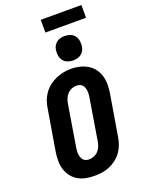

<svg xmlns="http://www.w3.org/2000/svg" viewBox="-203 -1231 1007 1332"><g transform="rotate(-20 300.0 -564.5)"><path d="M256 8Q224 8 192.5 2Q161 -4 134.5 -19.5Q108 -35 89.5 -59.5Q71 -84 62 -113.5Q53 -143 53 -175.5Q53 -208 58 -240L109 -545Q113 -573 123 -600Q133 -627 150.5 -651Q168 -675 192 -693.5Q216 -712 243 -723.5Q270 -735 297.5 -740.5Q325 -746 354 -746Q386 -746 417 -738.5Q448 -731 474.5 -715.5Q501 -700 519.5 -675.5Q538 -651 547 -621.5Q556 -592 556 -559.5Q556 -527 551 -495L500 -190Q496 -162 486 -135Q476 -108 459 -84Q442 -60 418 -41.5Q394 -23 367 -11.5Q340 0 312 4Q284 8 256 8ZM259 -112Q277 -112 295.5 -119.5Q314 -127 327 -141Q340 -155 347 -173Q354 -191 357 -209L407 -514Q409 -527 410 -539.5Q411 -552 409.5 -564Q408 -576 404 -587.5Q400 -599 392 -607.5Q384 -616 372.5 -619.5Q361 -623 348 -623Q330 -623 312.5 -615.5Q295 -608 282 -593.5Q269 -579 262 -561.5Q255 -544 252 -526L202 -221Q200 -208 199 -195.5Q198 -183 199.5 -171Q201 -159 205 -148Q209 -137 216.5 -128.5Q224 -120 235.5 -116Q247 -112 259 -112ZM390 -795Q369 -795 349 -802.5Q329 -810 317 -826.5Q305 -843 301.5 -864Q298 -885 302 -907Q304 -922 312 -935.5Q320 -949 332.5 -958.5Q345 -968 360.5 -971.5Q376 -975 390 -975Q412 -975 431.5 -967.5Q451 -960 463.5 -943.5Q476 -927 479 -906Q482 -885 479 -863Q476 -848 468.5 -834.5Q461 -821 448 -811.5Q435 -802 420 -798.5Q405 -795 390 -795ZM274 -1043V-1137H574V-1043Z"/></g></svg>

Font: Iosevka Curly Slab HvEx
Style: Italic
Weight: 900
Width: 7
Italic angle: -9°
Monospace: yes
Designer: Belleve Invis
Foundry: Belleve Invis
Version: Version 11.1.0; ttfautohint (v1.8.3)